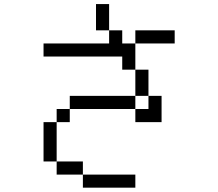

<svg xmlns="http://www.w3.org/2000/svg" viewBox="-20 -832 1040 915"><path d="M625 62.5V0H375V62.5ZM812.5 -625V-687.5H625V-625H562.5V-687.5H500V-625H187.5V-562.5H562.5V-500H625Q625 -500 625 -375H312.5V-312.5H250V-250H187.5V-62.5H250V0H375V-62.5H250V-250H312.5V-312.5H625V-250H750Q750 -250 750 -375H687.5V-312.5H625V-375H687.5Q687.5 -375 687.5 -500H625Q625 -500 625 -625ZM500 -687.5Q500 -687.5 500 -812.5H437.5Q437.5 -812.5 437.5 -687.5Z"/></svg>

Font: CalcUnifontExMono
Style: Regular
Weight: 500
Version: Version 15.0.06